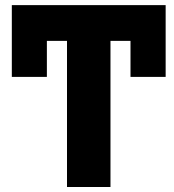

<svg xmlns="http://www.w3.org/2000/svg" viewBox="-20 -748 697 768"><path d="M642.6 -727.5V-440.4H502V-584.5H421.9V0H248V-584.5H167.5V-440.4H27.3V-727.5Z"/></svg>

Font: Inter Display Extra Bold
Style: Regular
Weight: 800
Designer: Rasmus Andersson
Foundry: rsms
Version: Version 4.000;git-4fc901f